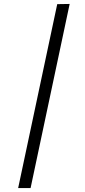

<svg xmlns="http://www.w3.org/2000/svg" viewBox="-20 -731 432 973"><path d="M72 222 270 -710 333 -711 135 222Z"/></svg>

Font: Ysabeau Infant Medium
Style: Italic
Weight: 500
Italic angle: -12°
Designer: Christian Thalmann (Catharsis Fonts)
Version: Version 2.001;gftools[0.9.30]; featfreeze: ss01,ss02,lnum